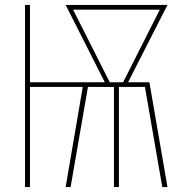

<svg xmlns="http://www.w3.org/2000/svg" viewBox="-20 -755 760 775"><path d="M81 0H101V-404H314L245 0H265L335 -404H440V0H460V-404H565L635 0H656L583 -423H497L656 -735H245L403 -423H101V-735H81ZM423 -423 275 -716H625L477 -423H423Z"/></svg>

Font: Iosevka Sparkle Thin
Style: Regular
Weight: 100
Designer: Belleve Invis
Foundry: Belleve Invis
Version: Version 4.5.0; ttfautohint (v1.8.3)